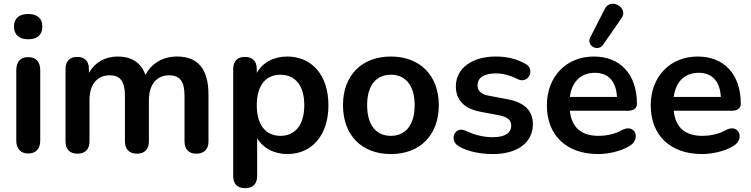

<svg xmlns="http://www.w3.org/2000/svg" viewBox="-20 -794 3920 1002"><path d="M127 -589C175 -589 201 -613 201 -655C201 -698 175 -721 127 -721C80 -721 53 -698 53 -655C53 -613 80 -589 127 -589ZM127 7C168 7 190 -18 190 -61V-428C190 -472 167 -496 127 -496C87 -496 65 -472 65 -428V-61C65 -18 87 7 127 7Z M384 8C425 8 447 -15 447 -56V-271C447 -352 486 -401 552 -401C609 -401 632 -368 632 -293V-56C632 -15 655 8 695 8C735 8 757 -15 757 -56V-271C757 -352 797 -401 862 -401C920 -401 943 -368 943 -293V-56C943 -15 965 8 1005 8C1045 8 1068 -15 1068 -56V-298C1068 -434 1014 -499 903 -499C830 -499 770 -463 739 -403C716 -468 666 -499 595 -499C527 -499 474 -467 444 -414V-434C444 -475 422 -497 383 -497C344 -497 322 -475 322 -434V-56C322 -15 344 8 384 8Z M1259 188C1299 188 1322 166 1322 125V-73C1351 -22 1410 10 1479 10C1608 10 1694 -88 1694 -245C1694 -402 1607 -499 1479 -499C1408 -499 1348 -466 1320 -413V-434C1320 -475 1298 -497 1258 -497C1219 -497 1197 -475 1197 -434V125C1197 166 1219 188 1259 188ZM1444 -85C1369 -85 1320 -139 1320 -245C1320 -351 1369 -404 1444 -404C1518 -404 1568 -351 1568 -245C1568 -139 1518 -85 1444 -85Z M2020 10C2171 10 2270 -88 2270 -245C2270 -401 2171 -499 2020 -499C1868 -499 1770 -401 1770 -245C1770 -88 1868 10 2020 10ZM2020 -85C1945 -85 1896 -139 1896 -245C1896 -351 1945 -404 2020 -404C2094 -404 2144 -351 2144 -245C2144 -139 2094 -85 2020 -85Z M2552 10C2678 10 2761 -48 2761 -146C2761 -218 2715 -260 2629 -276L2529 -295C2490 -302 2472 -321 2472 -349C2472 -386 2503 -411 2568 -411C2602 -411 2640 -402 2682 -381C2738 -353 2774 -432 2724 -460C2676 -487 2626 -499 2567 -499C2444 -499 2359 -438 2359 -343C2359 -272 2403 -227 2486 -211L2586 -192C2627 -184 2648 -168 2648 -138C2648 -102 2617 -78 2553 -78C2508 -78 2462 -87 2409 -112C2354 -138 2320 -62 2375 -30C2425 -1 2494 10 2552 10Z M3224 -700C3262 -754 3166 -809 3136 -747L3060 -598C3039 -555 3101 -522 3127 -560ZM3102 10C3154 10 3220 -4 3267 -33C3327 -70 3293 -153 3224 -114C3185 -92 3138 -85 3104 -85C3014 -85 2963 -128 2954 -216H3256C3287 -216 3304 -229 3304 -253C3304 -405 3218 -499 3079 -499C2936 -499 2834 -395 2834 -244C2834 -88 2936 10 3102 10ZM3084 -414C3155 -414 3195 -370 3200 -288H2954C2964 -366 3010 -414 3084 -414Z M3644 10C3696 10 3762 -4 3809 -33C3869 -70 3835 -153 3766 -114C3727 -92 3680 -85 3646 -85C3556 -85 3505 -128 3496 -216H3798C3829 -216 3846 -229 3846 -253C3846 -405 3760 -499 3621 -499C3478 -499 3376 -395 3376 -244C3376 -88 3478 10 3644 10ZM3626 -414C3697 -414 3737 -370 3742 -288H3496C3506 -366 3552 -414 3626 -414Z"/></svg>

Font: Nunito
Style: Bold
Weight: 700
Designer: Vernon Adams
Foundry: Vernon Adams
Version: Version 3.602